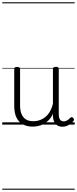

<svg xmlns="http://www.w3.org/2000/svg" viewBox="-20 -1111 686 1712"><path d="M270 18Q222 18 185 -1.5Q148 -21 127.5 -61.5Q107 -102 107 -166V-496Q107 -505 113 -509.5Q119 -514 132 -514Q146 -514 152.5 -509.5Q159 -505 159 -496V-171Q159 -127 171.5 -95.5Q184 -64 210 -47Q236 -30 277 -30Q306 -30 333 -39Q360 -48 383 -66.5Q406 -85 424 -115Q442 -145 452 -186V-496Q452 -506 458.5 -510.5Q465 -515 479 -515Q492 -515 498 -510.5Q504 -506 504 -496V-93Q504 -73 508.5 -58.5Q513 -44 523 -36.5Q533 -29 547 -29Q557 -29 567 -32.5Q577 -36 587 -43Q597 -50 607 -61Q613 -67 620 -66.5Q627 -66 633 -59Q638 -54 639.5 -47Q641 -40 636 -34Q625 -19 609 -7Q593 5 575 12Q557 19 537 19Q517 19 502 13Q487 7 476 -5Q465 -17 459 -35Q453 -53 452 -76V-97Q437 -63 415.5 -41Q394 -19 370 -6Q346 7 320.5 12.5Q295 18 270 18ZM0 571H646V581H0ZM0 -20H646V0H0ZM0 -505H646V-500H0ZM0 -1091H646V-1081H0Z"/></svg>

Font: Playwrite PT Guides
Style: Regular
Weight: 400
Designer: Veronika Burian, José Scaglione
Foundry: TypeTogether
Version: Version 1.003